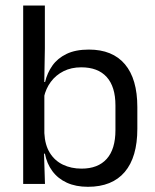

<svg xmlns="http://www.w3.org/2000/svg" viewBox="-20 -683 577 713"><path d="M306.5 10.7Q261.6 10.7 228.3 -4.5Q195.1 -19.7 174.5 -47.5Q153.9 -75.3 146.8 -112.3H120L144.7 -188.5Q146.9 -144.6 165.1 -115.3Q183.3 -86 213.9 -71.4Q244.4 -56.8 282.8 -56.8Q343.9 -56.8 376.3 -93Q408.7 -129.1 408.7 -199.9V-291.6Q408.7 -361 376.2 -397Q343.7 -433 281.7 -433Q244.7 -433 216 -418.6Q187.4 -404.2 168.8 -379.2Q150.2 -354.2 143.1 -321.8L124.3 -378.4H147.4Q155.2 -411.9 174.4 -439.2Q193.6 -466.5 227 -482.7Q260.4 -498.9 310 -498.9Q397.9 -498.9 444 -444.3Q490 -389.7 490 -285.4V-204.6Q490 -99.5 443.3 -44.4Q396.5 10.7 306.5 10.7ZM66.1 0V-662.5H146.6V-503.5L144.2 -363.5L144.7 -348.1V-143.9L143.3 -117.9L147 0Z"/></svg>

Font: Anek Odia Medium
Style: Regular
Weight: 500
Designer: Yesha Goshar & Mahesh Sahu (Odia), Yesha Goshar (Latin)
Foundry: Ek Type
Version: Version 1.003